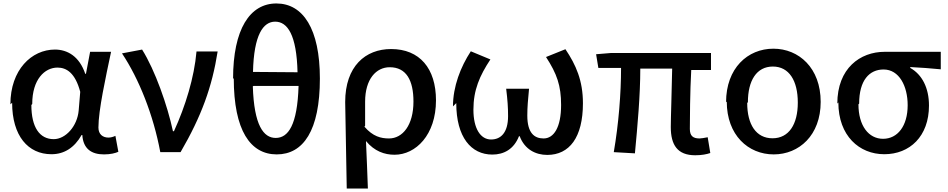

<svg xmlns="http://www.w3.org/2000/svg" viewBox="-20 -846 5469 1108"><path d="M50 -253C50 -62 142 44 277 44C350 44 409 7 451 -67H455C460 12 507 45 580 45C618 45 645 38 663 30L646 -62C633 -56 619 -52 606 -52C573 -52 548 -71 548 -110C548 -210 590 -400 621 -547H500L476 -420H472C438 -521 369 -560 297 -560C162 -560 40 -443 40 -244ZM166 -246C166 -388 238 -456 312 -456C363 -456 414 -426 443 -316L434 -208C426 -118 359 -43 290 -43C209 -43 161 -111 161 -240Z M684 -538C782 -391 865 -183 905 32H1022C1143 -176 1204 -345 1236 -549H1114C1101 -399 1050 -233 984 -89H978C947 -235 875 -441 800 -560Z M1329 -395C1329 -93 1425 45 1577 45C1730 45 1826 -92 1826 -393C1826 -679 1729 -826 1575 -826C1422 -826 1325 -678 1325 -391ZM1443 -350H1703C1696 -123 1643 -50 1571 -50C1501 -50 1446 -122 1439 -348ZM1440 -431C1445 -646 1499 -721 1568 -721C1639 -721 1692 -645 1697 -429Z M1981 242H2103C2100 145 2096 68 2092 -32C2141 27 2199 47 2257 47C2379 47 2496 -67 2496 -267C2496 -451 2402 -563 2237 -563C2089 -563 1972 -464 1972 -257ZM2087 -120V-259C2087 -390 2151 -458 2229 -458C2325 -458 2366 -382 2366 -260C2366 -123 2303 -47 2225 -47C2179 -47 2132 -58 2083 -115Z M2613 -251C2613 -54 2699 46 2821 46C2887 46 2945 16 2975 -60H2979C3008 17 3072 48 3138 48C3266 48 3344 -53 3344 -250C3344 -381 3304 -471 3243 -562L3131 -517C3194 -420 3218 -352 3218 -240C3218 -111 3176 -47 3117 -47C3064 -47 3023 -78 3023 -179C3023 -229 3027 -270 3033 -334H2901C2909 -269 2912 -227 2912 -176C2912 -79 2869 -41 2814 -41C2753 -41 2712 -104 2712 -213C2712 -327 2748 -409 2810 -503L2697 -550C2638 -460 2594 -347 2594 -232Z M3433 -454H3564C3564 -305 3550 -131 3522 32L3644 39C3659 -120 3675 -295 3675 -450H3859C3857 -332 3851 -166 3851 -113C3851 -10 3889 50 3992 50C4030 50 4059 44 4079 37L4064 -54C4043 -50 4028 -47 4017 -47C3980 -47 3961 -61 3961 -102C3961 -148 3962 -320 3969 -442H4083V-540H3504L3420 -533Z M4174 -260C4174 -66 4298 45 4445 45C4591 45 4716 -65 4716 -258C4716 -454 4590 -565 4443 -565C4295 -565 4170 -453 4170 -256ZM4296 -256C4296 -381 4346 -462 4440 -462C4534 -462 4584 -380 4584 -254C4584 -129 4533 -48 4438 -48C4343 -48 4292 -128 4292 -252Z M4818 -255C4818 -62 4939 44 5083 44C5230 44 5341 -59 5341 -237C5341 -339 5301 -416 5233 -454V-459C5296 -456 5345 -452 5409 -446V-547H5085C4944 -547 4812 -452 4812 -248ZM4938 -248C4938 -383 4997 -445 5079 -445C5169 -445 5218 -349 5218 -239C5218 -119 5160 -45 5076 -45C4993 -45 4934 -120 4934 -244Z"/></svg>

Font: GenEiGothic-pro-SemiBold
Style: Regular
Weight: 500
Designer: Ryoko NISHIZUKA (kana & ideographs); Paul D. Hunt (Latin, Greek & Cyrillic); Wenlong ZHANG (bopomofo); Sandoll Communica
Foundry: Adobe Systems Incorporated; o_tamon
Version: Version 1.000.140830